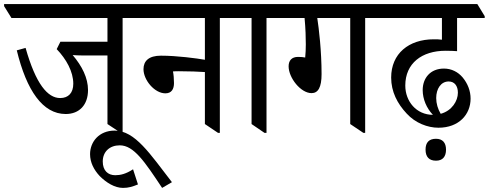

<svg xmlns="http://www.w3.org/2000/svg" viewBox="-59 -643 2388 938"><path d="M262 -86C329 -86 371 -131 371 -203C371 -262 342 -320 296 -374C309 -373 326 -372 346 -372H466V-37L531 6H540V-555H655V-564L619 -623H-39V-613L-3 -555H466V-439H236L218 -403C265 -354 299 -293 299 -234C299 -189 275 -164 235 -164C174 -164 116 -232 66 -409L23 -397C71 -200 150 -86 262 -86Z M542 275C569 275 588 269 615 258L591 184C556 207 529 213 504 213C468 213 443 190 443 146C443 98 477 67 526 67C595 67 648 147 733 275L781 247C674 109 601 -5 501 -5C425 -5 381 50 381 110C381 151 400 187 428 217C460 249 501 275 542 275Z M749 -187C780 -187 791 -209 791 -237C791 -258 789 -280 786 -294C797 -295 804 -295 815 -295C865 -295 914 -293 942 -291V-37L1006 6H1015V-555H1131V-564L1095 -623H578V-612L614 -555H942V-351C902 -358 806 -371 727 -371C668 -371 642 -345 642 -305C642 -252 696 -187 749 -187Z M1233 6H1243V-555H1359V-564L1323 -623H1053V-613L1089 -555H1170V-37Z M1463 -188C1495 -188 1512 -216 1512 -281C1512 -395 1499 -503 1491 -555H1652V-37L1716 6H1725V-555H1841V-564L1805 -623H1281V-612L1317 -555H1429C1434 -500 1435 -460 1435 -426C1435 -408 1434 -378 1432 -362C1423 -364 1411 -365 1397 -365C1366 -365 1351 -347 1351 -319C1351 -263 1410 -188 1463 -188Z M2083 -19C2183 -19 2240 -84 2240 -161C2240 -199 2226 -235 2201 -265C2179 -291 2147 -308 2110 -308C2043 -308 2006 -261 2006 -203C2006 -159 2025 -114 2056 -82C1975 -82 1921 -148 1921 -225C1921 -334 2002 -395 2118 -395C2144 -395 2160 -394 2174 -393V-555H2309V-564L2273 -623H1763V-612L1799 -555H2100V-449C2087 -451 2074 -451 2060 -451C1938 -451 1852 -381 1852 -264C1852 -195 1882 -137 1928 -88C1970 -42 2030 -19 2083 -19ZM2072 -164C2072 -209 2095 -245 2133 -245C2161 -245 2178 -224 2178 -190C2178 -150 2149 -102 2094 -87C2080 -110 2072 -138 2072 -164ZM2071 142C2103 142 2120 123 2120 88C2120 54 2103 35 2071 35C2037 35 2020 53 2020 88C2020 124 2038 142 2071 142Z"/></svg>

Font: Noto Serif Devanagari SemiCondensed
Style: Regular
Weight: 400
Width: 4
Designer: Universal Thirst, Indian Type Foundry and the Monotype Design Team
Foundry: Monotype Imaging Inc.
Version: Version 2.004